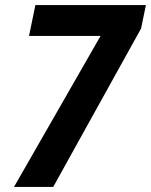

<svg xmlns="http://www.w3.org/2000/svg" viewBox="-20 -734 593 754"><path d="M35 0 375 -593H94L119 -714H553L534 -622L189 0Z"/></svg>

Font: Noto Sans SemiCondensed
Style: Bold Italic
Weight: 700
Width: 4
Italic angle: -12°
Designer: Monotype Design Team
Foundry: Monotype Imaging Inc.
Version: Version 2.013; ttfautohint (v1.8.4.7-5d5b)